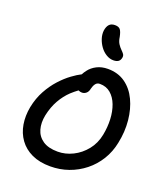

<svg xmlns="http://www.w3.org/2000/svg" viewBox="-175 -1113 1079 1243"><g transform="rotate(20 364.5 -491.5)"><path d="M318 10Q244 10 190.5 -15Q137 -40 105 -84.5Q73 -129 63.5 -186Q54 -243 66 -306Q79 -371 107.5 -423Q136 -475 172 -514.5Q208 -554 245 -581Q279 -606 307 -620Q315 -636 326 -650Q346 -677 379 -694Q412 -711 455 -711Q525 -711 575 -675.5Q625 -640 654 -579Q683 -518 690.5 -442Q698 -366 681 -285Q668 -219 634.5 -164.5Q601 -110 552 -71Q503 -32 443.5 -11Q384 10 318 10ZM323 -515Q300 -498 278 -478Q242 -444 215.5 -397.5Q189 -351 176 -290Q165 -236 177.5 -192Q190 -148 228 -122Q266 -96 331 -96Q384 -96 434.5 -121Q485 -146 522 -192Q559 -238 571 -300Q582 -356 579.5 -409.5Q577 -463 560.5 -506.5Q544 -550 513.5 -576Q483 -602 439 -602Q420 -602 409.5 -588Q399 -574 394 -553Q390 -531 377 -520Q364 -509 348 -509Q335 -509 323 -515ZM467 -775Q442 -775 418 -789.5Q394 -804 376.5 -828Q359 -852 350 -880Q341 -908 344 -935Q348 -963 361.5 -978Q375 -993 401 -993Q426 -993 437 -980Q448 -967 455 -932Q459 -903 470.5 -885.5Q482 -868 494 -856.5Q506 -845 513 -835Q520 -825 517 -810Q513 -791 500.5 -783Q488 -775 467 -775Z"/></g></svg>

Font: Shantell Sans Light Medium
Style: Italic
Weight: 500
Italic angle: -11°
Version: Version 1.011;[c5ecc13dd]